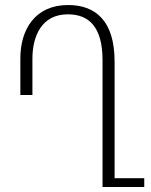

<svg xmlns="http://www.w3.org/2000/svg" viewBox="-20 -744 599 764"><path d="M251 -724C119 -724 61 -626 61 -512V-366H109V-510C109 -601 146 -687 250 -687C334 -687 388 -637 388 -504V0H554V-35H436V-499C436 -659 362 -724 251 -724Z"/></svg>

Font: Noto Serif Armenian ExtraCondensed Light
Style: Regular
Weight: 300
Width: 2
Designer: Monotype Design Team
Foundry: Monotype Imaging Inc.
Version: Version 2.008